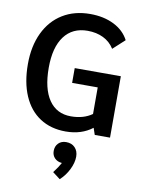

<svg xmlns="http://www.w3.org/2000/svg" viewBox="-106 -782 860 1152"><g transform="rotate(10 324.0 -206.0)"><path d="M594 -374V0H501L487 -41Q421 10 325 10Q234 10 168 -33Q102 -76 67 -157Q32 -238 32 -350Q32 -459 71 -540.5Q110 -622 181.5 -666Q253 -710 349 -710Q432 -710 494 -679Q556 -648 585 -592L514 -527Q489 -567 447 -587.5Q405 -608 351 -608Q259 -608 209 -541Q159 -474 159 -350Q159 -222 206 -153.5Q253 -85 340 -85Q417 -85 469 -122V-284H313V-374ZM414 148Q414 185 393.5 226.5Q373 268 340 298L294 263Q323 225 336 200Q309 198 292 181Q275 164 275 137Q275 108 293 90Q311 72 340 72Q374 72 394 93Q414 114 414 148Z"/></g></svg>

Font: Sarabun SemiBold
Style: Regular
Weight: 600
Designer: Suppakit Chalermlarp | Katatrad Co.,Ltd.
Foundry: Cadson Demak Co.,Ltd.
Version: Version 1.000; ttfautohint (v1.6)